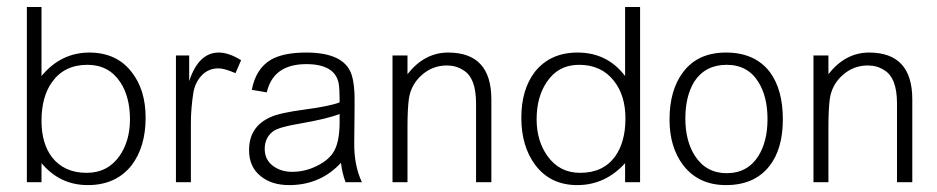

<svg xmlns="http://www.w3.org/2000/svg" viewBox="-20 -623 2690 551"><path d="M397.9 -285.2Q397.9 -202.1 357.9 -148.9Q313 -91.8 231.9 -91.8Q151.9 -91.8 99.1 -154.8V-100.1H57.1V-603H99.1V-404.8Q154.3 -471.7 235.8 -472.2Q314.9 -472.2 357.9 -416Q397.9 -365.2 397.9 -285.2ZM353 -280.8Q353 -344.7 325.2 -387.2Q292 -437 231 -437Q165 -437 129.9 -388.2Q99.1 -346.2 99.1 -275.9Q99.1 -210.9 129.9 -170.9Q165 -127 229 -127Q289.1 -127 323.2 -175.8Q353 -218.8 353 -280.8Z M671.9 -450.2 655.8 -413.1Q622.6 -427.2 606.9 -426.8Q578.1 -426.8 558.8 -406.5Q539.6 -386.2 534.7 -356Q527.8 -310.1 527.8 -271V-100.1H484.9V-463.9H522.9V-390.1Q549.8 -472.2 607.9 -472.2Q636.7 -472.2 671.9 -450.2Z M1018.6 -100.1H971.7Q961.9 -126 958.5 -155.8Q899.4 -91.8 809.6 -91.8Q759.8 -91.8 728.5 -117.2Q694.3 -144 694.8 -192.9Q694.8 -259.8 756.8 -287.1Q783.7 -299.3 854.2 -308.6Q924.8 -317.9 954.6 -329.1Q954.6 -372.1 951.7 -384.8Q945.8 -412.6 922.1 -425.8Q898.4 -439 859.4 -439Q764.2 -439 745.6 -357.9L702.6 -365.2Q713.9 -425.3 756.8 -451.2Q793 -472.2 858.4 -472.2Q965.3 -472.2 987.8 -412.1Q999 -382.3 997.6 -317.9L996.6 -214.8Q995.6 -148.9 1018.6 -100.1ZM954.6 -272V-295.9Q918.5 -281.7 839.4 -268.1Q780.3 -258.3 763.7 -246.1Q739.7 -228 739.7 -195.8Q739.7 -165 762.7 -147.5Q785.6 -129.9 818.4 -129.9Q854.5 -129.9 887.7 -146Q925.8 -164.1 940.2 -192.1Q954.6 -220.2 954.6 -272Z M1390.1 -100.1H1346.2V-326.2Q1346.2 -400.4 1309.1 -421.9Q1289.1 -435.1 1262.2 -435.1Q1221.2 -435.1 1190.2 -407.5Q1159.2 -379.9 1153.3 -338.9Q1149.4 -309.1 1149.4 -257.8V-100.1H1106.4V-463.9H1149.4V-410.2Q1198.2 -472.2 1266.1 -472.2Q1390.1 -472.2 1390.1 -337.9Z M1816.9 -100.1H1773.9V-154.8Q1716.8 -91.8 1636.7 -91.8Q1558.6 -91.8 1515.1 -150.9Q1476.1 -204.1 1476.1 -285.2Q1476.1 -366.2 1515.1 -417Q1559.1 -472.2 1637.7 -472.2Q1722.7 -472.2 1773.9 -404.8V-603H1816.9ZM1774.9 -283.2Q1774.9 -349.1 1741.7 -391.1Q1705.6 -437 1642.1 -437Q1582 -437 1548.8 -387.2Q1520 -344.2 1520 -280.8Q1520 -218.8 1550.8 -175.8Q1585 -127 1645 -127Q1710.9 -127 1745.1 -173.8Q1774.9 -215.3 1774.9 -283.2Z M2226.6 -280.8Q2226.6 -195.8 2188.5 -147Q2145.5 -91.8 2063.5 -91.8Q1985.4 -91.8 1941.4 -147.9Q1901.4 -199.7 1901.4 -279.8Q1901.4 -364.7 1940.4 -416Q1982.4 -472.2 2063.5 -472.2Q2146.5 -472.2 2189.5 -416Q2226.6 -365.7 2226.6 -280.8ZM2182.6 -280.8Q2182.6 -345.7 2156.7 -387.2Q2126 -437 2065.4 -437Q2004.4 -437 1972.7 -389.2Q1946.8 -347.2 1946.8 -283.2Q1946.8 -219.2 1973.6 -176.8Q2005.9 -126 2065.4 -126Q2125.5 -126 2156.7 -175.8Q2182.6 -217.8 2182.6 -280.8Z M2598.1 -100.1H2554.2V-326.2Q2554.2 -400.4 2517.1 -421.9Q2497.1 -435.1 2470.2 -435.1Q2429.2 -435.1 2398.2 -407.5Q2367.2 -379.9 2361.3 -338.9Q2357.4 -309.1 2357.4 -257.8V-100.1H2314.5V-463.9H2357.4V-410.2Q2406.2 -472.2 2474.1 -472.2Q2598.1 -472.2 2598.1 -337.9Z"/></svg>

Font: Kikakui Sans Pro
Style: Regular
Weight: 400
Version: 0.2